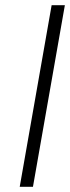

<svg xmlns="http://www.w3.org/2000/svg" viewBox="-20 -720 270 740"><path d="M179 -700H230L107 0H56Z"/></svg>

Font: Overused Grotesk Light
Style: Italic
Weight: 300
Italic angle: -10°
Version: Version 0.003